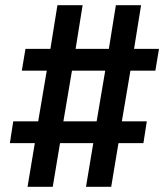

<svg xmlns="http://www.w3.org/2000/svg" viewBox="-20 -737 640 739"><path d="M86 -18 114 -186H18L31 -270H127L160 -465H64L78 -549H174L201 -717H298L271 -549H399L426 -717H523L496 -549H592L578 -465H482L449 -270H545L532 -186H436L408 -18H311L339 -186H211L183 -18ZM224 -270H352L385 -465H257Z"/></svg>

Font: Iosevka Custom Medium Oblique
Style: Regular
Weight: 500
Italic angle: -9°
Designer: Belleve Invis
Foundry: Belleve Invis
Version: Version 27.0.1